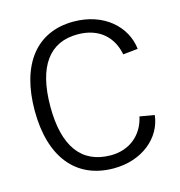

<svg xmlns="http://www.w3.org/2000/svg" viewBox="-112 -851 902 961"><g transform="rotate(-15 339.5 -371.0)"><path d="M354 -752C161 -752 52 -609 52 -371C52 -133 163 10 361 10C507 10 614 -79 627 -195L551 -208C531 -114 458 -57 364 -57C211 -57 133 -165 133 -370C133 -580 213 -685 357 -685C472 -685 536 -619 553 -529L630 -537C617 -655 512 -752 354 -752Z"/></g></svg>

Font: Cheyenne Sans Light
Style: Regular
Weight: 300
Designer: The Public Sans project authors (U.S. Web Design System), Libre Franklin designed by Pablo Impallari and Rodrigo Fuenzal
Foundry: The Cheyenne Sans Project Authors
Version: Version 2.007